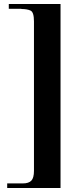

<svg xmlns="http://www.w3.org/2000/svg" viewBox="-20 -721 371 961"><path d="M87 -677H24V-701H283V220H16V197H94Q124 197 137 183Q150 169 150 134V-614Q150 -660 133 -668Q116 -676 87 -676Z"/></svg>

Font: CAT Schmalfette Thannhaeuser
Style: Regular
Weight: 700
Designer: Peter Wiegel nach Herbert Thanhaeuser 1939/40
Foundry: CAT-Fonts, Peter Wiegel
Version: Version 1.000